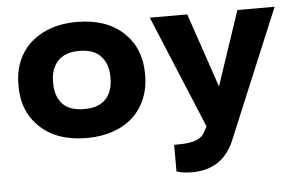

<svg xmlns="http://www.w3.org/2000/svg" viewBox="-52 -614 1381 903"><g transform="rotate(-5 638.5 -162.5)"><path d="M41.5 -258.8V-269Q41.5 -346.7 76.2 -407.2Q110.8 -467.8 179 -502.9Q247.1 -538.1 339.8 -538.1Q480 -538.1 559.6 -463.1Q639.2 -388.2 639.2 -269V-258.8Q639.2 -200.7 619.1 -151.6Q599.1 -102.5 561.8 -66.7Q524.4 -30.8 467.5 -10.5Q410.6 9.8 340.8 9.8Q201.7 9.8 121.6 -65.2Q41.5 -140.1 41.5 -258.8ZM205.1 -269V-258.8Q205.1 -198.7 238 -162.8Q271 -127 340.8 -127Q409.7 -127 442.6 -163.1Q475.6 -199.2 475.6 -258.8V-269Q475.6 -327.6 442.4 -364.5Q409.2 -401.4 339.8 -401.4Q271.5 -401.4 238.3 -364.5Q205.1 -327.6 205.1 -269ZM905.8 4.4 684.6 -528.3H861.3L980.5 -177.7L1098.1 -528.3H1273.9L1021 78.1Q965.8 213.4 819.8 213.4Q776.4 213.4 746.6 203.1V77.6Q753.9 77.1 772 77.1Q859.4 77.1 886.7 39.1Z"/></g></svg>

Font: Bert Sans Black
Style: Regular
Weight: 900
Designer: Christian Robertson, Adam Twardoch, & Cristiano Sobral
Foundry: Google
Version: Version 12.135;January 10, 2020;FontCreator 12.0.0.2547 64-b